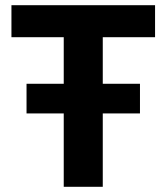

<svg xmlns="http://www.w3.org/2000/svg" viewBox="-20 -718 640 738"><path d="M375 -282V0H225V-282H82V-396H225V-575H24V-698H576V-575H375V-396H518V-282Z"/></svg>

Font: Lilex Nerd Font
Style: Bold
Weight: 700
Designer: Mike Abbink, Paul van der Laan, Pieter van Rosmalen, Mikhael Khrustik
Foundry: Mikhael Khrustik
Version: Version 2.400; ttfautohint (v1.8.4.7-5d5b);Nerd Fonts 3.3.0